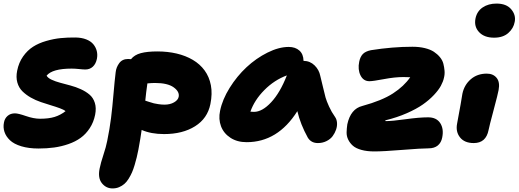

<svg xmlns="http://www.w3.org/2000/svg" viewBox="-37 -783 2874 1064"><path d="M176.8 40Q122.1 40 81.1 27.6Q40 15.1 18.1 -5.9Q-3.9 -26.9 -12.2 -52Q-20.5 -77.1 -15.1 -104Q-11.2 -126.5 4.9 -140.6Q21 -154.8 45.9 -154.8Q64 -154.8 106.9 -139.9Q149.9 -125 185.1 -125Q232.9 -125 265.4 -135Q297.9 -145 326.2 -167Q317.4 -174.8 294.9 -183.1Q272.5 -191.4 246.1 -199.2Q219.7 -207 189.7 -217.3Q159.7 -227.5 133.5 -242.4Q107.4 -257.3 87.4 -276.9Q67.4 -296.4 59.1 -325.7Q50.8 -355 58.1 -391.1Q66.9 -436 90.8 -470Q114.7 -503.9 146 -523.9Q177.2 -543.9 218.8 -555.9Q260.3 -567.9 299.1 -571.8Q337.9 -575.7 381.8 -575.2Q415.5 -574.7 440.9 -564.7Q466.3 -554.7 480.2 -537.8Q494.1 -521 499.3 -500.2Q504.4 -479.5 500 -457Q494.1 -428.7 477.3 -413.3Q460.4 -397.9 436 -397.9Q423.8 -397.9 401.1 -400.4Q378.4 -402.8 359.9 -402.8Q252.9 -402.8 221.2 -363.8Q228 -351.1 249 -341.3Q270 -331.5 296.4 -324.5Q322.8 -317.4 353 -309.3Q383.3 -301.3 410.6 -288.8Q438 -276.4 458.7 -259Q479.5 -241.7 488.5 -213.1Q497.6 -184.6 490.2 -147Q481.9 -105.5 460.4 -72.8Q439 -40 409.9 -19Q380.9 2 342.3 15.4Q303.7 28.8 263.2 34.4Q222.7 40 176.8 40Z M586.9 261.2Q550.8 261.2 527.6 232.2Q504.4 203.1 515.1 150.9Q521.5 119.1 536.1 75Q550.8 30.8 557.1 -2Q570.8 -68.8 578.4 -129.4Q585.9 -189.9 592 -262.5Q598.1 -335 604 -382.8Q606.9 -410.2 623.8 -433.1Q640.6 -456.1 672.9 -456.1Q683.1 -456.1 689 -455.1Q708 -479 743.4 -488.5Q778.8 -498 835 -498Q892.1 -498 941.9 -486.3Q991.7 -474.6 1031.5 -451.2Q1071.3 -427.7 1096.9 -392.6Q1122.6 -357.4 1131.6 -310.8Q1140.6 -264.2 1128.9 -206.1Q1112.8 -126.5 1043.9 -83.3Q975.1 -40 872.1 -40Q799.8 -40 748 -63Q742.7 -22.5 730 45.9Q725.1 70.3 720.7 88.9Q716.3 107.4 709.2 131.1Q702.1 154.8 694.6 172.1Q687 189.5 676 207.3Q665 225.1 652.3 236.1Q639.6 247.1 623 254.2Q606.4 261.2 586.9 261.2ZM821.8 -323.2Q804.2 -323.2 779.8 -320.8Q772.5 -270.5 768.1 -225.1Q769.5 -224.6 788.8 -218.5Q808.1 -212.4 815.7 -210.4Q823.2 -208.5 840.8 -205.8Q858.4 -203.1 875 -203.1Q905.3 -203.1 927.2 -215.6Q949.2 -228 953.1 -246.1Q959 -274.9 925.3 -299.1Q891.6 -323.2 821.8 -323.2Z M1329.6 4.9Q1277.3 4.9 1240 -19.5Q1202.6 -43.9 1187.7 -83.5Q1172.9 -123 1182.6 -168.9Q1195.3 -231.4 1235.6 -296.1Q1275.9 -360.8 1329.1 -410.4Q1382.3 -460 1445.3 -491.5Q1508.3 -522.9 1563 -522.9Q1599.6 -522.9 1622.1 -502.9Q1644.5 -482.9 1645 -445.8Q1681.2 -445.3 1706.3 -420.7Q1731.4 -396 1737.8 -362.8Q1742.7 -344.7 1752.2 -303.2Q1761.7 -261.7 1767.1 -242.7Q1772.5 -223.6 1786.4 -192.9Q1800.3 -162.1 1819.8 -134.8Q1829.1 -121.6 1830.6 -102.8Q1832 -84 1825.4 -64.7Q1818.8 -45.4 1806.4 -28.6Q1793.9 -11.7 1772.2 -1Q1750.5 9.8 1724.6 9.8Q1687.5 9.8 1668.9 -20Q1627.9 -94.2 1610.8 -167Q1502.4 4.9 1329.6 4.9ZM1370.6 -163.1Q1416 -163.1 1465.6 -216.1Q1515.1 -269 1552.7 -365.2Q1482.9 -339.4 1428 -283.9Q1373 -228.5 1350.6 -164.1Q1356.4 -163.1 1370.6 -163.1Z M2037.6 56.2Q1996.1 56.2 1965.6 47.6Q1935.1 39.1 1918.7 24.7Q1902.3 10.3 1892.8 -9Q1883.3 -28.3 1883.8 -50Q1884.3 -71.8 1887.7 -94.2Q1906.2 -179.7 1970.7 -195.8Q2079.6 -225.6 2140.9 -265.4Q2202.1 -305.2 2236.3 -355Q2226.6 -356 2198.2 -356Q2150.9 -356 2090.3 -344.5Q2029.8 -333 2010.3 -333Q1976.6 -333 1960.7 -365.5Q1944.8 -397.9 1953.6 -440.9Q1959 -467.8 1973.4 -483.2Q1987.8 -498.5 2018.6 -504.9Q2138.7 -523.9 2248.5 -523.9Q2286.6 -523.9 2317.4 -516.4Q2348.1 -508.8 2367.4 -496.1Q2386.7 -483.4 2400.9 -466.3Q2415 -449.2 2419.9 -430.2Q2424.8 -411.1 2426.5 -391.1Q2428.2 -371.1 2423.3 -352.1Q2418.9 -331.1 2406.2 -307.6Q2393.6 -284.2 2367.7 -256.6Q2341.8 -229 2306.4 -204.1Q2271 -179.2 2217 -155.5Q2163.1 -131.8 2098.6 -116.2Q2097.7 -114.7 2098.4 -113.3Q2099.1 -111.8 2100.6 -111.8Q2135.7 -111.8 2210.9 -122.3Q2286.1 -132.8 2335.4 -132.8Q2381.8 -132.8 2402.6 -100.8Q2423.3 -68.8 2413.6 -21Q2408.2 7.3 2389.2 23.2Q2370.1 39.1 2337.4 39.1Q2299.3 39.1 2193.1 47.6Q2086.9 56.2 2037.6 56.2Z M2701.2 -574.2Q2646.5 -574.2 2617.7 -605.2Q2588.9 -636.2 2598.1 -681.2Q2606.4 -720.7 2637.9 -741.9Q2669.4 -763.2 2714.4 -763.2Q2769.5 -763.2 2796.1 -731.4Q2822.8 -699.7 2815.4 -662.1Q2809.1 -626 2779.8 -600.1Q2750.5 -574.2 2701.2 -574.2ZM2588.4 9.8Q2537.1 9.8 2512.2 -21.7Q2487.3 -53.2 2496.1 -98.1Q2506.3 -149.4 2515.6 -204.6Q2524.9 -259.8 2525.4 -263.2Q2535.6 -312.5 2571.8 -343.8Q2607.9 -375 2660.2 -375Q2696.3 -375 2715.3 -351.3Q2734.4 -327.6 2726.1 -284.2Q2722.7 -263.7 2698.5 -173.3Q2674.3 -83 2670.4 -62Q2656.2 9.8 2588.4 9.8Z"/></svg>

Font: Shantell Sans Irregular
Style: Italic
Weight: 800
Italic angle: -11.31°
Designer: Stephen Nixon, Anya Danilova, Shantell Martin
Foundry: Arrow Type
Version: Version 1.006;[9816181b4]